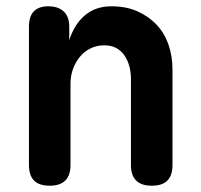

<svg xmlns="http://www.w3.org/2000/svg" viewBox="-20 -580 640 610"><path d="M204 -56Q204 -23 187.5 -6.5Q171 10 138 10Q104 10 88 -6.5Q72 -23 72 -56V-495Q72 -528 87.5 -544Q103 -560 134 -560Q164 -560 182 -544Q200 -528 200 -495V-452Q216 -503 250 -531.5Q284 -560 334 -560Q380 -560 415.5 -544.5Q451 -529 476.5 -502.5Q502 -476 515 -439Q528 -402 528 -359V-56Q528 -23 512 -6.5Q496 10 462 10Q429 10 412.5 -6.5Q396 -23 396 -56V-331Q396 -350 391 -369Q386 -388 376 -403Q366 -418 350 -427Q334 -436 311 -436Q287 -436 267 -426Q247 -416 233 -398.5Q219 -381 211.5 -359.5Q204 -338 204 -315Z"/></svg>

Font: Maple Mono
Style: Bold
Weight: 700
Monospace: yes
Designer: subframe7536
Version: Version 7.200